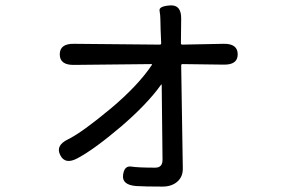

<svg xmlns="http://www.w3.org/2000/svg" viewBox="-20 -628 1040 710"><path d="M581 62Q516 62 484 60Q431 56 435 20Q439 -16 465.5 -12Q492 -8 554 -8Q581 -8 581 -37L578 -313Q578 -318 575 -314Q525 -244 430 -162Q329 -76 267 -43Q221 -18 203 -54Q184 -90 232 -113Q283 -138 390 -227Q491 -312 541 -387Q544 -391 539 -391L254 -388Q201 -387 201 -427Q201 -467 254 -466L571 -463Q576 -463 576 -468L574 -517Q573 -544 573 -558Q573 -572 570 -588.5Q567 -605 609 -608Q651 -611 650 -558L649 -468Q649 -463 654 -463L807 -466Q859 -467 859 -427Q859 -388 807 -389L655 -391Q650 -391 650 -386L656 -7Q657 25 636 43.5Q615 62 581 62Z"/></svg>

Font: Resource Han Rounded CN
Style: Regular
Weight: 400
Designer: Cyano Hao (round all glyphs); Ryoko NISHIZUKA  (kana, bopomofo & ideographs); Paul D. Hunt (Latin, Greek & Cyrillic); Sa
Foundry: Cyano Hao
Version: 0.990